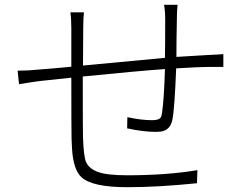

<svg xmlns="http://www.w3.org/2000/svg" viewBox="-20 -780 1040 803"><path d="M666 -759.8H722.7Q719.7 -736.3 719.7 -697.3Q718.8 -673.8 718.3 -619.6Q717.8 -565.4 717.8 -542Q825.2 -548.8 846.7 -549.8Q862.3 -550.8 888.7 -551.8Q906.2 -553.7 914.1 -553.7V-500Q912.1 -500 845.7 -500Q815.4 -500 716.8 -494.1Q710 -323.2 701.2 -281.2Q693.4 -235.4 651.4 -229.5Q641.6 -228.5 631.8 -228.5Q579.1 -228.5 511.7 -243.2L512.7 -290Q571.3 -277.3 616.2 -277.3Q647.5 -277.3 653.3 -291Q656.2 -296.9 657.2 -304.7Q666 -361.3 669.9 -491.2Q559.6 -483.4 326.2 -460Q326.2 -223.6 327.1 -205.1Q330.1 -125 339.8 -102.5Q358.4 -59.6 435.5 -50.8Q467.8 -46.9 511.7 -46.9Q676.8 -46.9 805.7 -68.4L803.7 -13.7Q642.6 2.9 512.7 2.9Q365.2 2.9 320.3 -39.1Q286.1 -71.3 281.2 -159.2Q280.3 -176.8 279.3 -199.2Q278.3 -243.2 278.3 -455.1Q195.3 -446.3 149.4 -441.4Q131.8 -439.5 95.7 -433.6Q70.3 -429.7 59.6 -427.7L53.7 -484.4Q99.6 -484.4 144.5 -489.3Q162.1 -490.2 215.8 -495.1Q255.9 -499 278.3 -501V-660.2Q278.3 -701.2 274.4 -728.5H331.1Q328.1 -703.1 328.1 -662.1L327.1 -505.9Q647.5 -536.1 669.9 -538.1Q670.9 -590.8 670.9 -696.3Q670.9 -735.4 666 -759.8Z"/></svg>

Font: Taipei Sans TC Beta Light
Style: Regular
Weight: 300
Designer: JT Foundry
Foundry: JT Foundry
Version: Version 1.000